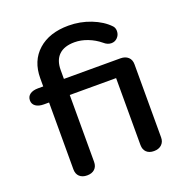

<svg xmlns="http://www.w3.org/2000/svg" viewBox="-134 -853 918 977"><g transform="rotate(-20 325.0 -364.5)"><path d="M592 -439V-43Q592 -19 576.5 -4.5Q561 10 535 10Q509 10 494.5 -4Q480 -18 480 -43V-405H229V-43Q229 -18 214 -4Q199 10 173 10Q147 10 132 -4Q117 -18 117 -43V-405H89Q61 -405 45 -416.5Q29 -428 29 -448Q29 -469 45 -480.5Q61 -492 89 -492H117V-536Q117 -630 178 -684.5Q239 -739 343 -739Q406 -739 463.5 -716.5Q521 -694 556 -657Q566 -646 566 -629Q566 -607 550 -592Q537 -580 519 -580Q498 -580 479 -597Q450 -621 414 -635Q378 -649 343 -649Q287 -649 258 -621Q229 -593 229 -540V-492H535Q561 -492 576.5 -478Q592 -464 592 -439Z"/></g></svg>

Font: Kodchasan SemiBold
Style: Regular
Weight: 600
Version: Version 1.000; ttfautohint (v1.6)